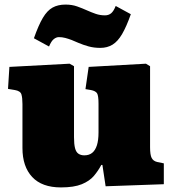

<svg xmlns="http://www.w3.org/2000/svg" viewBox="-20 -804 757 838"><path d="M246 14Q163 14 120.5 -31.5Q78 -77 78 -158V-350Q78 -377 73.5 -392Q69 -407 45 -411L15 -416L21 -512L284 -526L303 -515V-205Q303 -175 307.5 -157.5Q312 -140 322.5 -133Q333 -126 348 -126Q369 -126 382.5 -137Q396 -148 403 -170Q410 -192 410 -226V-351Q410 -387 403.5 -397Q397 -407 377 -411L353 -415L367 -512L617 -526L635 -515V-161Q635 -128 642 -114.5Q649 -101 666 -97L695 -91V0L441 9L427 -84H422Q409 -59 390 -36.5Q371 -14 337 0Q303 14 246 14ZM418 -595Q390 -595 366.5 -601.5Q343 -608 322 -617Q307 -624 292.5 -629.5Q278 -635 264.5 -638.5Q251 -642 237 -642Q226 -642 215 -633.5Q204 -625 194 -601L128 -637Q148 -694 167 -726Q186 -758 209.5 -771Q233 -784 266 -784Q294 -784 316.5 -776Q339 -768 359 -759Q379 -750 398 -743.5Q417 -737 438 -737Q454 -737 465 -746Q476 -755 485 -778L551 -742Q532 -688 513 -655.5Q494 -623 471 -609Q448 -595 418 -595Z"/></svg>

Font: Literata 18pt Black
Style: Regular
Weight: 900
Designer: Latin by Veronika Burian and Jose Scaglione. Greek by Irene Vlachou. Cyrillic by Vera Evstafieva.
Foundry: TypeTogether
Version: Version 3.103;gftools[0.9.29]